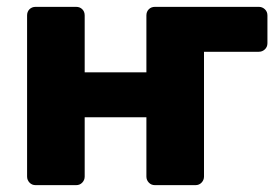

<svg xmlns="http://www.w3.org/2000/svg" viewBox="-20 -540 816 560"><path d="M735 -520Q745 -520 752.5 -513Q760 -506 760 -495V-414Q760 -403 752.5 -396Q745 -389 735 -389H575V-25Q575 -15 568 -7.5Q561 0 550 0H432Q421 0 414 -7.5Q407 -15 407 -25V-198H227V-25Q227 -15 220 -7.5Q213 0 202 0H84Q73 0 66 -7.5Q59 -15 59 -25V-495Q59 -506 66 -513Q73 -520 84 -520H202Q213 -520 220 -513Q227 -506 227 -495V-329H407V-495Q407 -506 414 -513Q421 -520 432 -520Z"/></svg>

Font: DVN-Rubik
Style: Bold
Weight: 700
Designer: Hubert and Fischer
Foundry: Hubert & Fischer
Version: Version 2.102